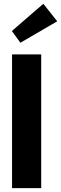

<svg xmlns="http://www.w3.org/2000/svg" viewBox="-20 -968 314 988"><path d="M85 -748 41 -808.5 203 -948.5 274.5 -858.5ZM192 0H42V-688H192Z"/></svg>

Font: League Spartan
Style: Bold
Weight: 700
Foundry: The League of Moveable Type
Version: Version 2.002